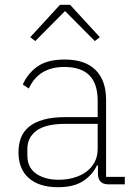

<svg xmlns="http://www.w3.org/2000/svg" viewBox="-20 -768 562 800"><path d="M431 0Q390 0 388 -42V-79H384Q366 -40 327 -14Q288 12 222 12Q143 12 100 -26Q57 -64 57 -133Q57 -166 67 -193Q77 -220 100.5 -239.5Q124 -259 161.5 -269.5Q199 -280 254 -280H387V-348Q387 -420 352 -454.5Q317 -489 248 -489Q141 -489 100 -399L75 -416Q96 -463 137 -491.5Q178 -520 249 -520Q334 -520 378 -476.5Q422 -433 422 -352V-31H500V0ZM225 -19Q258 -19 287.5 -27.5Q317 -36 339 -52Q361 -68 374 -92Q387 -116 387 -148V-252H254Q170 -252 132 -223.5Q94 -195 94 -148V-120Q94 -70 130.5 -44.5Q167 -19 225 -19ZM272 -748 396 -613 375 -597 251 -722 127 -597 106 -613 230 -748Z"/></svg>

Font: IBM Plex Sans Arabic ExtraLight
Style: Regular
Weight: 200
Designer: Mike Abbink, Paul van der Laan, Pieter van Rosmalen, Wael Morcos, Khajak Apelian
Foundry: Bold Monday
Version: Version 1.1